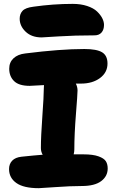

<svg xmlns="http://www.w3.org/2000/svg" viewBox="-20 -921 605 995"><path d="M195.8 -727.1Q144 -727.1 113 -756.6Q82 -786.1 82 -824.2Q82 -848.6 96.7 -864.7Q111.3 -880.9 152.8 -886.2Q255.9 -900.9 356.9 -900.9Q398.9 -900.9 431.9 -889.9Q464.8 -878.9 482.9 -861.6Q501 -844.2 510 -826.4Q519 -808.6 519 -792Q519 -767.1 506.1 -752.4Q493.2 -737.8 470.2 -737.8Q367.7 -737.8 283.2 -732.4Q198.7 -727.1 195.8 -727.1ZM181.2 54.2Q102.5 54.2 64.7 27.3Q26.9 0.5 26.9 -44.9Q26.9 -71.3 43.2 -88.4Q59.6 -105.5 91.8 -108.9Q161.1 -116.2 201.2 -119.1Q191.9 -134.8 191.9 -153.8Q191.9 -213.9 199.5 -318.8Q207 -423.8 207 -460.9Q207 -474.1 208 -480Q146.5 -476.1 133.8 -476.1Q78.1 -476.1 53 -500.7Q27.8 -525.4 27.8 -564.9Q27.8 -598.1 50 -618.9Q72.3 -639.6 110.8 -644Q293 -667 417 -667Q481.4 -667 509.3 -649.9Q537.1 -632.8 537.1 -591.8Q537.1 -545.4 498.3 -516.6Q459.5 -487.8 399.9 -487.8H373Q381.8 -470.7 381.8 -452.1Q381.8 -433.1 373.5 -329.1Q365.2 -225.1 365.2 -146Q365.2 -134.8 361.8 -121.1H413.1Q461.9 -121.1 490.5 -110.8Q519 -100.6 528.6 -85.4Q538.1 -70.3 538.1 -47.9Q538.1 -7.8 504.4 17.6Q470.7 43 403.8 43Q344.7 43 268.1 48.6Q191.4 54.2 181.2 54.2Z"/></svg>

Font: Shantell Sans Bouncy
Style: Regular
Weight: 800
Designer: Stephen Nixon, Anya Danilova, Shantell Martin
Foundry: Arrow Type
Version: Version 1.006;[9816181b4]